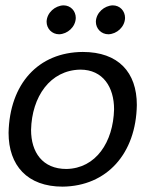

<svg xmlns="http://www.w3.org/2000/svg" viewBox="-20 -688 587 717"><path d="M263 -621C263 -647 244 -668 217 -668C186 -667 155 -641 154 -607C154 -581 174 -560 201 -560C232 -561 262 -587 263 -621ZM447 -621C447 -647 428 -668 401 -668C370 -667 339 -641 338 -607C338 -581 358 -560 385 -560C416 -561 446 -587 447 -621ZM228 -57C139 -57 96 -119 96 -203C99 -327 167 -426 280 -428C365 -428 406 -362 406 -280C403 -157 338 -59 228 -57ZM491 -296C491 -418 422 -494 289 -494C123 -493 16 -375 12 -192C12 -70 82 9 214 9C379 7 488 -114 491 -296Z"/></svg>

Font: Cantarell
Style: Oblique
Weight: 400
Italic angle: -8°
Designer: Dave Crossland
Version: Version 0.024